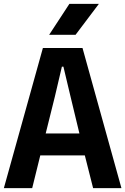

<svg xmlns="http://www.w3.org/2000/svg" viewBox="-25 -976 650 996"><path d="M-5 0 197.5 -727H403L605 0H458L415 -170H184L142 0ZM212 -283.5H387L341 -474.5L304 -630H296L259.5 -474.5ZM367 -795.5H230L335 -956H488Z"/></svg>

Font: Spline Sans Mono SemiBold
Style: Regular
Weight: 600
Monospace: yes
Version: Version 1.004